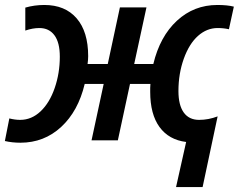

<svg xmlns="http://www.w3.org/2000/svg" viewBox="-34 -570 970 780"><path d="M146 -549.8Q230.5 -549.8 277.3 -495.6Q324.2 -441.4 324.2 -341.8Q324.2 -328.6 321.8 -310.1H403.8L453.1 -540H561L511.2 -310.1H588.9Q615.7 -421.9 684.8 -485.8Q753.9 -549.8 849.1 -549.8Q889.6 -549.8 916 -543L896 -451.2Q874.5 -456.1 850.1 -456.1Q806.2 -456.1 770.3 -424.1Q734.4 -392.1 712.6 -331.3Q690.9 -270.5 690.9 -200.2Q690.9 -143.1 712.4 -113Q733.9 -83 774.9 -83Q813 -83 850.1 -97.2L789.1 189.9H681.2L722.2 6.8Q651.9 -2 614 -54Q576.2 -106 576.2 -196.8V-212.9L577.1 -229H494.1L444.8 0H337.9L387.2 -229H310.1Q283.7 -118.2 214.4 -54.2Q145 9.8 48.8 9.8Q15.6 9.8 -14.2 2.9L3.9 -88.9Q27.3 -83 47.9 -83Q94.2 -83 130.9 -117.7Q167.5 -152.3 188.2 -212.4Q209 -272.5 209 -339.8Q209 -397 187.3 -426.5Q165.5 -456.1 126 -456.1Q98.6 -456.1 68.8 -445.8V-539.1Q106 -549.8 146 -549.8Z"/></svg>

Font: Open Sans Semibold
Style: Italic
Weight: 600
Italic angle: -12°
Foundry: Ascender Corporation
Version: Version 1.10